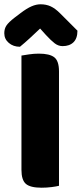

<svg xmlns="http://www.w3.org/2000/svg" viewBox="-35 -867 381 895"><path d="M159 8Q106 8 85.5 -10Q65 -28 65 -75V-608Q77 -610 100 -613.5Q123 -617 146 -617Q196 -617 218 -600Q240 -583 240 -534V-1Q229 2 206 5Q183 8 159 8ZM152 -734Q128 -711 104 -689Q80 -667 58 -649Q27 -649 6 -667Q-15 -685 -15 -712Q-15 -733 -5 -748Q5 -763 32 -784L61 -806Q90 -828 112 -837.5Q134 -847 154 -847Q180 -847 201 -837.5Q222 -828 245 -805L326 -724Q326 -688 307.5 -670Q289 -652 257 -652Q237 -652 220 -665Q203 -678 179 -704Z"/></svg>

Font: Baloo Chettan 2 ExtraBold
Style: Regular
Weight: 800
Designer: Maithili Shingre, Unnati Kotecha and Ek Type
Foundry: Ek Type
Version: Version 1.640;hotconv 1.0.111;makeotfexe 2.5.65597; ttfautoh